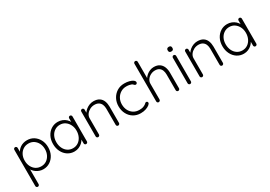

<svg xmlns="http://www.w3.org/2000/svg" viewBox="23 -1769 4212 2998"><g transform="rotate(-30 2129.0 -270.0)"><path d="M322 -515Q390 -515 442.5 -481.5Q495 -448 526 -389.5Q557 -331 557 -255Q557 -179 526 -120Q495 -61 442 -27Q389 7 323 7Q288 7 256.5 -3.5Q225 -14 199 -32Q173 -50 153 -74.5Q133 -99 121 -128L139 -141V170Q139 182 130.5 191Q122 200 109 200Q96 200 87.5 191Q79 182 79 170V-482Q79 -495 87 -504Q95 -513 109 -513Q122 -513 130.5 -504Q139 -495 139 -482V-374L125 -382Q135 -413 154.5 -437.5Q174 -462 200 -479.5Q226 -497 257 -506Q288 -515 322 -515ZM317 -459Q263 -459 222 -432.5Q181 -406 157.5 -360.5Q134 -315 134 -255Q134 -196 157.5 -149Q181 -102 222 -75.5Q263 -49 317 -49Q370 -49 410.5 -75.5Q451 -102 475 -149Q499 -196 499 -255Q499 -314 475 -360Q451 -406 410.5 -432.5Q370 -459 317 -459Z M1096 -511Q1109 -511 1117.5 -502Q1126 -493 1126 -480V-30Q1126 -18 1117 -9Q1108 0 1096 0Q1082 0 1074 -9Q1066 -18 1066 -30V-149L1083 -157Q1083 -129 1067.5 -100Q1052 -71 1025 -46Q998 -21 961.5 -5.5Q925 10 882 10Q815 10 761.5 -25Q708 -60 677.5 -121Q647 -182 647 -258Q647 -336 678 -395.5Q709 -455 762 -489Q815 -523 881 -523Q924 -523 961.5 -508Q999 -493 1027 -467Q1055 -441 1071 -407.5Q1087 -374 1087 -338L1066 -353V-480Q1066 -493 1074 -502Q1082 -511 1096 -511ZM888 -46Q941 -46 982 -73.5Q1023 -101 1046.5 -149.5Q1070 -198 1070 -258Q1070 -317 1046.5 -364Q1023 -411 982 -439Q941 -467 888 -467Q836 -467 794.5 -440Q753 -413 729.5 -366Q706 -319 706 -258Q706 -198 729 -149.5Q752 -101 793.5 -73.5Q835 -46 888 -46Z M1524 -523Q1590 -523 1629.5 -496.5Q1669 -470 1686.5 -424.5Q1704 -379 1704 -324V-30Q1704 -18 1695 -9Q1686 0 1674 0Q1660 0 1652 -9Q1644 -18 1644 -30V-321Q1644 -361 1631 -394Q1618 -427 1588.5 -447Q1559 -467 1511 -467Q1468 -467 1429.5 -447Q1391 -427 1367 -394Q1343 -361 1343 -321V-30Q1343 -18 1334 -9Q1325 0 1313 0Q1299 0 1291 -9Q1283 -18 1283 -30V-478Q1283 -490 1291.5 -499Q1300 -508 1313 -508Q1326 -508 1334.5 -499Q1343 -490 1343 -478V-394L1320 -358Q1322 -390 1340.5 -419.5Q1359 -449 1388 -472.5Q1417 -496 1452.5 -509.5Q1488 -523 1524 -523Z M2082 -523Q2130 -523 2170 -512.5Q2210 -502 2234.5 -484Q2259 -466 2259 -445Q2259 -435 2251.5 -425.5Q2244 -416 2233 -416Q2220 -416 2212.5 -422Q2205 -428 2198 -436Q2191 -444 2177 -451Q2164 -457 2139.5 -462Q2115 -467 2085 -467Q2029 -467 1984 -439Q1939 -411 1913 -363.5Q1887 -316 1887 -257Q1887 -197 1911.5 -149Q1936 -101 1980.5 -73.5Q2025 -46 2083 -46Q2123 -46 2145.5 -53Q2168 -60 2183 -69Q2203 -80 2211.5 -90.5Q2220 -101 2234 -101Q2246 -101 2253 -93.5Q2260 -86 2260 -74Q2260 -58 2236.5 -38.5Q2213 -19 2172 -4.5Q2131 10 2077 10Q2003 10 1946.5 -25Q1890 -60 1858.5 -120.5Q1827 -181 1827 -257Q1827 -330 1859 -390Q1891 -450 1948 -486.5Q2005 -523 2082 -523Z M2608 -515Q2671 -515 2710 -488Q2749 -461 2767.5 -415Q2786 -369 2786 -313V-30Q2786 -18 2777 -9Q2768 0 2756 0Q2742 0 2734 -9Q2726 -18 2726 -30V-313Q2726 -354 2713.5 -387Q2701 -420 2673 -439.5Q2645 -459 2598 -459Q2556 -459 2518.5 -439.5Q2481 -420 2458 -387Q2435 -354 2435 -313V-30Q2435 -18 2426 -9Q2417 0 2405 0Q2391 0 2383 -9Q2375 -18 2375 -30V-710Q2375 -722 2383.5 -731Q2392 -740 2405 -740Q2418 -740 2426.5 -731Q2435 -722 2435 -710V-386L2412 -351Q2414 -382 2431.5 -411.5Q2449 -441 2477 -464.5Q2505 -488 2539 -501.5Q2573 -515 2608 -515Z M3001 -30Q3001 -18 2992 -9Q2983 0 2971 0Q2958 0 2949.5 -9Q2941 -18 2941 -30V-490Q2941 -502 2949.5 -511Q2958 -520 2971 -520Q2984 -520 2992.5 -511Q3001 -502 3001 -490ZM2971 -587Q2950 -587 2939.5 -596.5Q2929 -606 2929 -624V-634Q2929 -652 2940.5 -661.5Q2952 -671 2972 -671Q2991 -671 3001.5 -661.5Q3012 -652 3012 -634V-624Q3012 -606 3001.5 -596.5Q2991 -587 2971 -587Z M3398 -523Q3464 -523 3503.5 -496.5Q3543 -470 3560.5 -424.5Q3578 -379 3578 -324V-30Q3578 -18 3569 -9Q3560 0 3548 0Q3534 0 3526 -9Q3518 -18 3518 -30V-321Q3518 -361 3505 -394Q3492 -427 3462.5 -447Q3433 -467 3385 -467Q3342 -467 3303.5 -447Q3265 -427 3241 -394Q3217 -361 3217 -321V-30Q3217 -18 3208 -9Q3199 0 3187 0Q3173 0 3165 -9Q3157 -18 3157 -30V-478Q3157 -490 3165.5 -499Q3174 -508 3187 -508Q3200 -508 3208.5 -499Q3217 -490 3217 -478V-394L3194 -358Q3196 -390 3214.5 -419.5Q3233 -449 3262 -472.5Q3291 -496 3326.5 -509.5Q3362 -523 3398 -523Z M4150 -511Q4163 -511 4171.5 -502Q4180 -493 4180 -480V-30Q4180 -18 4171 -9Q4162 0 4150 0Q4136 0 4128 -9Q4120 -18 4120 -30V-149L4137 -157Q4137 -129 4121.5 -100Q4106 -71 4079 -46Q4052 -21 4015.5 -5.5Q3979 10 3936 10Q3869 10 3815.5 -25Q3762 -60 3731.5 -121Q3701 -182 3701 -258Q3701 -336 3732 -395.5Q3763 -455 3816 -489Q3869 -523 3935 -523Q3978 -523 4015.5 -508Q4053 -493 4081 -467Q4109 -441 4125 -407.5Q4141 -374 4141 -338L4120 -353V-480Q4120 -493 4128 -502Q4136 -511 4150 -511ZM3942 -46Q3995 -46 4036 -73.5Q4077 -101 4100.5 -149.5Q4124 -198 4124 -258Q4124 -317 4100.5 -364Q4077 -411 4036 -439Q3995 -467 3942 -467Q3890 -467 3848.5 -440Q3807 -413 3783.5 -366Q3760 -319 3760 -258Q3760 -198 3783 -149.5Q3806 -101 3847.5 -73.5Q3889 -46 3942 -46Z"/></g></svg>

Font: Quicksand Light
Style: Regular
Weight: 400
Version: Version 3.004